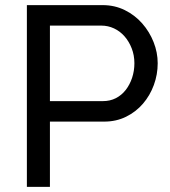

<svg xmlns="http://www.w3.org/2000/svg" viewBox="-20 -730 663 750"><path d="M85 0V-710H381Q428 -710 467.5 -690.5Q507 -671 535.5 -638.5Q564 -606 580 -565.5Q596 -525 596 -483Q596 -439 581 -398Q566 -357 538.5 -325Q511 -293 472.5 -274Q434 -255 387 -255H175V0ZM175 -335H382Q410 -335 432.5 -346.5Q455 -358 471 -378.5Q487 -399 496 -426Q505 -453 505 -483Q505 -514 494.5 -541Q484 -568 466.5 -588Q449 -608 425.5 -619Q402 -630 376 -630H175Z"/></svg>

Font: Boldmen Medium
Style: Regular
Weight: 400
Designer: Matt McInerney, Pablo Impallari, Rodrigo Fuenzalida
Foundry: LIVING CONCEPT
Version: Version 1.000